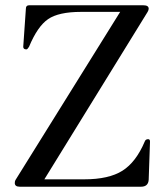

<svg xmlns="http://www.w3.org/2000/svg" viewBox="-20 -707 623 727"><path d="M55 0Q36 0 36 -14Q36 -22 39 -26L435 -662H287Q202 -662 162 -634.5Q122 -607 90 -530Q84 -520 80 -520Q68 -520 68 -530L78 -674Q78 -687 90 -687H523Q543 -687 543 -674Q543 -669 539 -662L148 -28H299Q392 -28 443.5 -60.5Q495 -93 528 -171Q531 -180 541 -180Q548 -180 548 -171L543 -26Q541 0 514 0Z"/></svg>

Font: HK Venetian
Style: Regular
Weight: 400
Designer: Alfredo Marco Pradil
Foundry: Alfredo Marco Pradil
Version: Version 1.000;PS 001.000;hotconv 1.0.88;makeotf.lib2.5.64775